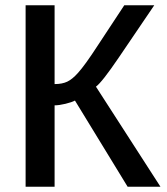

<svg xmlns="http://www.w3.org/2000/svg" viewBox="-20 -708 632 728"><path d="M187 -308.6V0H77.1V-688H187V-389.2Q215.8 -389.2 235.1 -398.4Q254.4 -407.7 274.9 -430.7Q301.8 -460 351.1 -536.1L451.2 -688H564.9L429.7 -488.8Q366.7 -396 343.8 -379.4L588.4 0H463.9L264.2 -326.7Q252.4 -320.3 228.5 -314.5Q204.6 -308.6 187 -308.6Z"/></svg>

Font: Arimo Medium
Style: Regular
Weight: 500
Designer: Steve Matteson
Foundry: Monotype Imaging Inc.
Version: Version 1.33